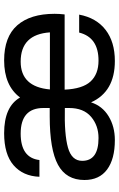

<svg xmlns="http://www.w3.org/2000/svg" viewBox="161 -736 589 952"><g transform="rotate(-90 456.0 -260.5)"><path d="M271 -535Q403 -535 448 -456Q507 -535 632 -535Q749 -535 806 -470Q863 -405 863 -285Q863 -262 860 -235H487Q491 -146 527.5 -106.5Q564 -67 631 -67Q746 -67 770 -163H859Q843 -78 783.5 -32Q724 14 629 14Q477 14 424 -104Q406 -48 355 -17Q304 14 237 14Q143 14 91 -24.5Q39 -63 39 -137Q39 -227 114.5 -268Q190 -309 354 -309H396V-340Q396 -453 269 -453Q149 -453 138 -360H55Q58 -441 112 -488Q166 -535 271 -535ZM134 -148Q134 -67 247 -67Q309 -67 352.5 -104Q396 -141 396 -213V-234Q265 -237 199.5 -218.5Q134 -200 134 -148ZM488 -308H771Q761 -453 626 -453Q501 -453 488 -308Z"/></g></svg>

Font: Nacelle
Style: Regular
Weight: 400
Designer: Sora Sagano
Foundry: Sora Sagano
Version: Version 1.000;FEAKit 1.0